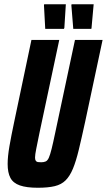

<svg xmlns="http://www.w3.org/2000/svg" viewBox="-20 -876 503 904"><path d="M158 8Q105 8 73.5 -3Q42 -14 29 -38.5Q16 -63 16 -104Q16 -139 24.5 -188Q33 -237 47 -303L128 -688H259L166 -251Q156 -202 150.5 -174.5Q145 -147 145 -134Q145 -124 148.5 -119Q152 -114 158 -113Q164 -112 174 -112Q187 -112 195.5 -116Q204 -120 210 -133.5Q216 -147 223 -175Q230 -203 240 -251L333 -688H463L381 -303Q364 -225 351 -171Q338 -117 323.5 -82Q309 -47 289 -27Q269 -7 237.5 0.5Q206 8 158 8ZM281 -740H193L187 -851L188 -856H290L283 -745ZM410 -740H325L316 -851L317 -856H421L411 -745Z"/></svg>

Font: Saira ExtraCondensed ExtraBold
Style: Italic
Weight: 800
Width: 2
Italic angle: -12°
Designer: Hector Gatti with collaboration of the Omnibus-Type team
Foundry: Omnibus-Type
Version: Version 1.101